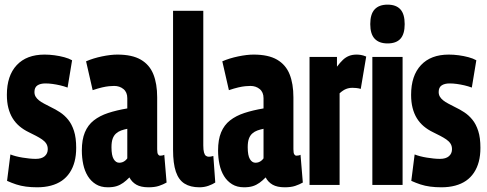

<svg xmlns="http://www.w3.org/2000/svg" viewBox="-20 -786 2069 816"><path d="M10 -17.4 24.2 -129.6Q34 -125.6 47.4 -122.1Q60.8 -118.6 75.6 -116.2Q90.4 -113.8 104.8 -112.3Q119.2 -110.8 132 -110.8Q156.8 -110.8 169.9 -122.1Q183 -133.4 183 -152Q183 -165.8 176.6 -175.7Q170.2 -185.6 158.8 -193.4Q147.4 -201.2 133 -208.7Q118.6 -216.2 102.2 -224.2Q80.2 -234.8 62.9 -249.4Q45.6 -264 33.7 -283.3Q21.8 -302.6 15.5 -327.3Q9.2 -352 9.2 -383.2Q9.2 -464.4 51.1 -509.2Q93 -554 169.2 -554Q190 -554 211.6 -551.1Q233.2 -548.2 253 -542.9Q272.8 -537.6 286.4 -529.8L267.2 -413.8Q251.8 -419.6 235.6 -423.3Q219.4 -427 203.7 -429.2Q188 -431.4 173 -431.4Q151.6 -431.4 139 -423Q126.4 -414.6 126.4 -395Q126.4 -383.6 131.6 -375Q136.8 -366.4 145.7 -359.4Q154.6 -352.4 167.2 -345.7Q179.8 -339 194.8 -331.4Q215.6 -321.6 235 -308.9Q254.4 -296.2 269.8 -277.2Q285.2 -258.2 294.5 -229.4Q303.8 -200.6 303.8 -157.6Q303.8 -125.2 296.9 -99Q290 -72.8 276.3 -52.2Q262.6 -31.6 242.8 -17.9Q223 -4.2 196.5 2.9Q170 10 138 10Q112.8 10 90.6 7.1Q68.4 4.2 48.9 -2.2Q29.4 -8.6 10 -17.4Z M327.8 -146.6Q327.8 -192.4 340.7 -223.5Q353.6 -254.6 378.7 -274.3Q403.8 -294 439.7 -305.8Q475.6 -317.6 521 -325.2V-368.8Q521 -394.2 504.7 -407.5Q488.4 -420.8 465.2 -420.8Q456 -420.8 443.4 -419.6Q430.8 -418.4 413.9 -414.5Q397 -410.6 373.8 -402.8L345.8 -525.4Q376.2 -538.6 413.4 -546.3Q450.6 -554 478.8 -554Q541.6 -554 578.6 -532.4Q615.6 -510.8 631.8 -470.4Q648 -430 648 -372.4V-151.8Q648 -135.2 651.8 -129.8Q655.6 -124.4 660.4 -124.4Q664.6 -124.4 669.5 -125.2Q674.4 -126 678.2 -128.2L688 -10.2Q673.6 -2 655.7 4Q637.8 10 611.2 10Q579 10 559.7 -1Q540.4 -12 530 -32Q517 -18.6 503.8 -9.1Q490.6 0.4 475.3 5.2Q460 10 438 10Q408.6 10 387.6 -2.9Q366.6 -15.8 353.2 -37.5Q339.8 -59.2 333.8 -87.5Q327.8 -115.8 327.8 -146.6ZM453.8 -160.4Q453.8 -125.2 463.1 -109.8Q472.4 -94.4 486.6 -94.4Q494 -94.4 500.4 -96.7Q506.8 -99 512.2 -103.5Q517.6 -108 521 -113V-238.6Q507 -235.8 495 -231.5Q483 -227.2 473.4 -218.8Q463.8 -210.4 458.8 -196.6Q453.8 -182.8 453.8 -160.4Z M844 -740V-168.3Q844 -148.5 847 -138Q849.9 -127.4 855.3 -123.7Q860.7 -119.9 867.5 -119.9Q871.1 -119.9 875.9 -120.6Q880.6 -121.2 886.7 -123.1L894.9 -10.3Q883.8 -2.8 865.9 3.6Q847.9 10 827.6 10Q789.3 10 764.4 -5.6Q739.4 -21.1 727.4 -56.3Q715.5 -91.5 715.5 -149.4V-740Z M906.8 -146.6Q906.8 -192.4 919.7 -223.5Q932.6 -254.6 957.7 -274.3Q982.8 -294 1018.7 -305.8Q1054.6 -317.6 1100 -325.2V-368.8Q1100 -394.2 1083.7 -407.5Q1067.4 -420.8 1044.2 -420.8Q1035 -420.8 1022.4 -419.6Q1009.8 -418.4 992.9 -414.5Q976 -410.6 952.8 -402.8L924.8 -525.4Q955.2 -538.6 992.4 -546.3Q1029.6 -554 1057.8 -554Q1120.6 -554 1157.6 -532.4Q1194.6 -510.8 1210.8 -470.4Q1227 -430 1227 -372.4V-151.8Q1227 -135.2 1230.8 -129.8Q1234.6 -124.4 1239.4 -124.4Q1243.6 -124.4 1248.5 -125.2Q1253.4 -126 1257.2 -128.2L1267 -10.2Q1252.6 -2 1234.7 4Q1216.8 10 1190.2 10Q1158 10 1138.7 -1Q1119.4 -12 1109 -32Q1096 -18.6 1082.8 -9.1Q1069.6 0.4 1054.3 5.2Q1039 10 1017 10Q987.6 10 966.6 -2.9Q945.6 -15.8 932.2 -37.5Q918.8 -59.2 912.8 -87.5Q906.8 -115.8 906.8 -146.6ZM1032.8 -160.4Q1032.8 -125.2 1042.1 -109.8Q1051.4 -94.4 1065.6 -94.4Q1073 -94.4 1079.4 -96.7Q1085.8 -99 1091.2 -103.5Q1096.6 -108 1100 -113V-238.6Q1086 -235.8 1074 -231.5Q1062 -227.2 1052.4 -218.8Q1042.8 -210.4 1037.8 -196.6Q1032.8 -182.8 1032.8 -160.4Z M1412.1 -544V-502.6Q1425.6 -520.5 1437.6 -531.8Q1449.5 -543 1463.6 -548.5Q1477.7 -554 1495.8 -554Q1504 -554 1513.8 -552.5Q1523.6 -551 1536.4 -545.6L1513.2 -408.2Q1503.2 -411.2 1493.5 -412Q1483.8 -412.8 1477.6 -412.8Q1463.3 -412.8 1450.7 -407.8Q1438 -402.8 1423.3 -389.5V0H1295.5V-544Z M1627.1 -601.4Q1591.2 -601.4 1572.4 -621.4Q1553.6 -641.4 1553.6 -683.5Q1553.6 -726.3 1572.4 -746.3Q1591.2 -766.3 1627.1 -766.3Q1663.3 -766.3 1681.6 -746.3Q1699.9 -726.3 1699.9 -683.5Q1699.9 -641.4 1682 -621.4Q1664 -601.4 1627.1 -601.4ZM1562.5 0V-544H1691V0Z M1728 -17.4 1742.2 -129.6Q1752 -125.6 1765.4 -122.1Q1778.8 -118.6 1793.6 -116.2Q1808.4 -113.8 1822.8 -112.3Q1837.2 -110.8 1850 -110.8Q1874.8 -110.8 1887.9 -122.1Q1901 -133.4 1901 -152Q1901 -165.8 1894.6 -175.7Q1888.2 -185.6 1876.8 -193.4Q1865.4 -201.2 1851 -208.7Q1836.6 -216.2 1820.2 -224.2Q1798.2 -234.8 1780.9 -249.4Q1763.6 -264 1751.7 -283.3Q1739.8 -302.6 1733.5 -327.3Q1727.2 -352 1727.2 -383.2Q1727.2 -464.4 1769.1 -509.2Q1811 -554 1887.2 -554Q1908 -554 1929.6 -551.1Q1951.2 -548.2 1971 -542.9Q1990.8 -537.6 2004.4 -529.8L1985.2 -413.8Q1969.8 -419.6 1953.6 -423.3Q1937.4 -427 1921.7 -429.2Q1906 -431.4 1891 -431.4Q1869.6 -431.4 1857 -423Q1844.4 -414.6 1844.4 -395Q1844.4 -383.6 1849.6 -375Q1854.8 -366.4 1863.7 -359.4Q1872.6 -352.4 1885.2 -345.7Q1897.8 -339 1912.8 -331.4Q1933.6 -321.6 1953 -308.9Q1972.4 -296.2 1987.8 -277.2Q2003.2 -258.2 2012.5 -229.4Q2021.8 -200.6 2021.8 -157.6Q2021.8 -125.2 2014.9 -99Q2008 -72.8 1994.3 -52.2Q1980.6 -31.6 1960.8 -17.9Q1941 -4.2 1914.5 2.9Q1888 10 1856 10Q1830.8 10 1808.6 7.1Q1786.4 4.2 1766.9 -2.2Q1747.4 -8.6 1728 -17.4Z"/></svg>

Font: Georama ExtraCondensed Thin
Style: Regular
Weight: 100
Width: 2
Designer: Jean-Baptiste Levee
Foundry: Production Type
Version: Version 1.001